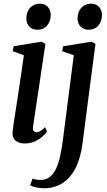

<svg xmlns="http://www.w3.org/2000/svg" viewBox="-20 -771 581 1046"><path d="M115 10.5Q93.5 10.5 77.8 3.5Q62 -3.5 54 -18.5Q46 -33.5 49 -57Q50.5 -72.5 55.2 -104Q60 -135.5 66.8 -178.8Q73.5 -222 81 -271.2Q88.5 -320.5 96 -371.8Q103.5 -423 110 -470L49.5 -492L54 -519L207 -544L227.5 -532L160.5 -84.5Q157.5 -66 163 -58.2Q168.5 -50.5 177 -50.5Q187.5 -50.5 198.2 -56.2Q209 -62 225 -78.5L236.5 -54.5Q229 -43.5 212.2 -28.2Q195.5 -13 171 -1.2Q146.5 10.5 115 10.5ZM183 -609Q156 -609 139.5 -627Q123 -645 123.5 -671.5Q124 -706 144 -728.5Q164 -751 196.5 -751Q225.5 -751 241 -733Q256.5 -715 256.5 -690Q256.5 -655 236.8 -632Q217 -609 183 -609ZM429 13.5Q418.5 93.5 390.2 147.2Q362 201 318.8 227.8Q275.5 254.5 221 254.5Q197 254.5 176 249.8Q155 245 144 237.5L157.5 202Q165 205 177 207.2Q189 209.5 199.5 209.5Q229.5 209.5 250 194Q270.5 178.5 284.5 149.8Q298.5 121 307.5 80.2Q316.5 39.5 323 -11.5L382 -470L318.5 -492L324 -519L479 -544L500 -532ZM462 -609Q435 -609 418.5 -627Q402 -645 402.5 -671.5Q403 -706 423 -728.5Q443 -751 475.5 -751Q504.5 -751 520 -733Q535.5 -715 535.5 -690Q535.5 -655 515.8 -632Q496 -609 462 -609Z"/></svg>

Font: Merriweather 72pt Medium
Style: Italic
Weight: 500
Italic angle: -7.8°
Version: Version 2.101